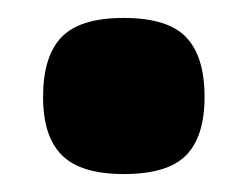

<svg xmlns="http://www.w3.org/2000/svg" viewBox="-20 -420 276 214"><path d="M28 -312Q28 -357 48.5 -378.5Q69 -400 118 -400Q167 -400 187.5 -378.5Q208 -357 208 -312Q208 -268 187.5 -247Q167 -226 118 -226Q70 -226 49 -247Q28 -268 28 -312Z"/></svg>

Font: Georama
Style: Bold
Weight: 700
Designer: Jean-Baptiste Levee
Foundry: Production Type
Version: Version 1.000